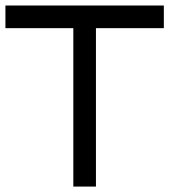

<svg xmlns="http://www.w3.org/2000/svg" viewBox="-20 -687 707 707"><path d="M333.3 0H250V-583.3H0V-666.7H583.3V-583.3H333.3Z"/></svg>

Font: Galmuri11 Regular
Style: Regular
Weight: 400
Designer: Minseo Lee (Quiple)
Version: Version 2.356;hotconv 1.1.0;makeotfexe 2.6.0 DEVELOPMENT